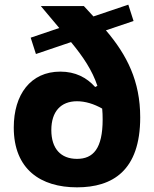

<svg xmlns="http://www.w3.org/2000/svg" viewBox="-20 -791 660 823"><path d="M530 -771 380.5 -720.5 339.5 -765H155L234 -671L111.5 -629.5L134 -559.5L284.5 -610.5C337 -547 375.5 -489 397.5 -423L388 -418C351 -459 303 -484 238.5 -484C110.5 -484 39 -385 39 -244.5C39 -65 154.5 12 310 12C462.5 12 581 -59.5 581 -288C581 -443 524.5 -555 434 -661L552.5 -701ZM200 -233.5C200 -312.5 240.5 -357 310 -357C345.5 -357 383 -345.5 418 -325.5C419.5 -310.5 420 -295 420 -279C420 -154 379.5 -110 310 -110C240.5 -110 200 -154 200 -233.5Z"/></svg>

Font: Monaspace Neon ExtraBold
Style: Regular
Weight: 800
Designer: Riley Cran & the Lettermatic Team
Foundry: Lettermatic
Version: Version 1.200 (Monaspace Neon)